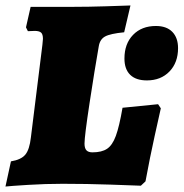

<svg xmlns="http://www.w3.org/2000/svg" viewBox="-40 -672 671 702"><path d="M-20 10 0 -82Q37 -88 52.5 -106.5Q68 -125 73 -170L115 -508Q117 -526 117 -530Q117 -547 110 -553Q103 -559 87 -559L62 -558L55 -572L72 -647H231Q283 -647 347 -649Q411 -651 437 -652L414 -554Q363 -549 344 -538.5Q325 -528 321 -502Q306 -417 287.5 -295.5Q269 -174 269 -147Q269 -130 276 -122.5Q283 -115 298 -115Q332 -115 351.5 -128Q371 -141 383.5 -175Q396 -209 408 -278L538 -291L548 -276Q543 -254 525.5 -175Q508 -96 492 -9L475 7Q450 6 364 3Q278 0 189 0Q126 0 62 4Q-2 8 -20 10ZM415 -458Q415 -512 446.5 -544.5Q478 -577 530 -577Q569 -577 590 -555.5Q611 -534 611 -496Q611 -443 579.5 -410.5Q548 -378 497 -378Q457 -378 436 -398.5Q415 -419 415 -458Z"/></svg>

Font: Alegreya Black
Style: Italic
Weight: 900
Italic angle: -7°
Designer: Juan Pablo del Peral
Foundry: Huerta Tipografica
Version: Version 2.007; ttfautohint (v1.6)